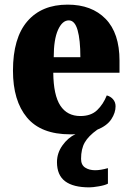

<svg xmlns="http://www.w3.org/2000/svg" viewBox="-20 -570 569 829"><path d="M366 239Q296 239 261 212.5Q226 186 226 130Q226 91 249.5 58Q273 25 306 9Q301 10 295 10Q289 10 283 10Q157 10 96.5 -62.5Q36 -135 36 -265Q36 -406 98 -478Q160 -550 272 -550Q376 -550 436 -488.5Q496 -427 496 -308V-256H210Q211 -159 240.5 -114Q270 -69 327 -69Q373 -69 399.5 -94.5Q426 -120 441 -158Q457 -154 468 -141.5Q479 -129 479 -111Q479 -83 460.5 -55Q442 -27 400 -10Q362 17 346 45Q330 73 330 116Q330 142 347.5 153.5Q365 165 391 165Q414 165 446 156V223Q433 230 406.5 234.5Q380 239 366 239ZM327 -323Q327 -398 315 -440Q303 -482 277 -482Q249 -482 230.5 -441Q212 -400 212 -323Z"/></svg>

Font: Noto Serif Lao Condensed Black
Style: Regular
Weight: 900
Width: 3
Designer: Monotype Design Team
Foundry: Monotype Imaging Inc.
Version: Version 2.003; ttfautohint (v1.8.4.7-5d5b)